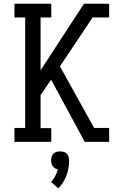

<svg xmlns="http://www.w3.org/2000/svg" viewBox="-20 -755 640 1022"><path d="M57 0V-74H114V-662H57V-735H253V-662H196V-381L427 -735H561V-662H473L299 -402L481 -74H561V0H431L252 -331L196 -249V-73H253V0ZM290 247 252 214Q265 199 274 182Q283 165 288 146Q280 145 272.5 140.5Q265 136 260.5 129.5Q256 123 254 115Q252 107 252 99Q252 89 255 79.5Q258 70 264.5 63Q271 56 280.5 53.5Q290 51 300 51Q310 51 319.5 53.5Q329 56 335.5 63Q342 70 345 79.5Q348 89 348 99Q348 119 344.5 139.5Q341 160 334 179Q327 198 316 215.5Q305 233 290 247Z"/></svg>

Font: Iosevka Etoile
Style: Regular
Weight: 400
Designer: Belleve Invis
Foundry: Belleve Invis
Version: Version 33.2.4